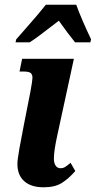

<svg xmlns="http://www.w3.org/2000/svg" viewBox="-20 -786 407 816"><path d="M54 -89Q54 -107 62.5 -155Q71 -203 82 -258L109 -395Q118 -444 118 -455Q118 -470 110 -476Q102 -482 80 -482H63L74 -536H294L224 -213Q209 -145 209 -112Q209 -93 216.5 -82Q224 -71 237 -71Q247 -71 253.5 -74.5Q260 -78 268 -84.5Q276 -91 280 -94L300 -59Q271 -26 242 -8Q213 10 165 10Q112 10 83 -16Q54 -42 54 -89ZM49 -619 79 -653Q147 -730 175 -766H304Q326 -705 367 -619L364 -606H299Q269 -643 230 -698Q210 -682 200 -675Q139 -627 106 -606H46Z"/></svg>

Font: Noto Serif CondExtraBold
Style: Italic
Weight: 800
Width: 3
Italic angle: -12°
Designer: Monotype Design Team
Foundry: Monotype Imaging Inc.
Version: Version 1.001